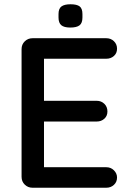

<svg xmlns="http://www.w3.org/2000/svg" viewBox="-20 -879 611 899"><path d="M132 -700H478Q499 -700 513.5 -686Q528 -672 528 -651Q528 -630 513.5 -617Q499 -604 478 -604H176L186 -621V-397L177 -407H433Q454 -407 468.5 -393Q483 -379 483 -357Q483 -336 468.5 -323Q454 -310 433 -310H179L186 -319V-88L179 -96H478Q499 -96 513.5 -81.5Q528 -67 528 -48Q528 -27 513.5 -13.5Q499 0 478 0H132Q111 0 96 -14.5Q81 -29 81 -51V-649Q81 -671 96 -685.5Q111 -700 132 -700ZM309 -750Q280 -750 267 -761Q254 -772 254 -797V-813Q254 -839 268 -849Q282 -859 310 -859Q340 -859 353 -849Q366 -839 366 -813V-797Q366 -771 352.5 -760.5Q339 -750 309 -750Z"/></svg>

Font: Quicksand SemiBold
Style: Regular
Weight: 600
Designer: Andrew Paglinawan
Foundry: Andrew Paglinawan
Version: Version 3.006